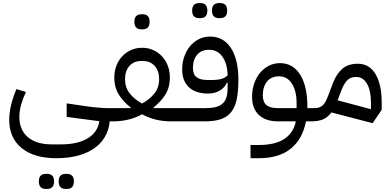

<svg xmlns="http://www.w3.org/2000/svg" viewBox="-20 -790 2550 1250"><path d="M347 240Q202 240 121 174Q40 108 40 -10Q40 -56 52.5 -107.5Q65 -159 87 -210L149 -191Q130 -152 118 -109.5Q106 -67 106 -29Q106 56 161.5 103Q217 150 317 150H377Q486 150 551 110.5Q616 71 627 -1L414 -29V-117L543 -98Q577 -93 617.5 -89.5Q658 -86 684 -86V-45L696 -32Q696 32 672.5 82.5Q649 133 604 168Q559 203 494 221.5Q429 240 347 240ZM406 440Q386 440 374 428.5Q362 417 362 391Q362 365 374 353.5Q386 342 406 342H417Q437 342 449 353.5Q461 365 461 391Q461 417 449 428.5Q437 440 417 440ZM277 440Q257 440 245 428.5Q233 417 233 391Q233 365 245 353.5Q257 342 277 342H288Q308 342 320 353.5Q332 365 332 391Q332 417 320 428.5Q308 440 288 440Z M664 -66 684 -86H829L831 -90Q780 -130 752 -176.5Q724 -223 724 -285Q724 -325 737 -360Q750 -395 774 -421.5Q798 -448 831.5 -463.5Q865 -479 905 -479Q945 -479 978.5 -463.5Q1012 -448 1036 -422Q1060 -396 1073 -360.5Q1086 -325 1086 -285Q1086 -223 1058 -176.5Q1030 -130 979 -90L981 -86H1126V-20L1106 0H1092Q1041 0 994 -11.5Q947 -23 905 -46Q863 -23 816 -11.5Q769 0 718 0H664ZM905 -116Q956 -144 986 -182.5Q1016 -221 1016 -275Q1016 -329 987 -361Q958 -393 910 -393H900Q852 -393 823 -361Q794 -329 794 -275Q794 -221 824 -182.5Q854 -144 905 -116ZM899 -599Q879 -599 867 -610.5Q855 -622 855 -648Q855 -674 867 -685.5Q879 -697 899 -697H910Q930 -697 942 -685.5Q954 -674 954 -648Q954 -622 942 -610.5Q930 -599 910 -599Z M1106 -66 1126 -86H1315Q1356 -86 1384 -93Q1412 -100 1429.5 -116Q1447 -132 1454.5 -157.5Q1462 -183 1462 -220V-252H1457Q1443 -219 1410.5 -200Q1378 -181 1334 -181Q1254 -181 1210 -222Q1166 -263 1166 -338Q1166 -382 1179.5 -421Q1193 -460 1217 -489Q1241 -518 1274.5 -535Q1308 -552 1348 -552Q1434 -552 1483 -478Q1532 -404 1532 -270Q1532 -195 1521 -143Q1510 -91 1484.5 -59.5Q1459 -28 1417.5 -14Q1376 0 1315 0H1106ZM1354 -269Q1397 -269 1422.5 -276.5Q1448 -284 1462 -300Q1460 -376 1428 -421Q1396 -466 1342 -466Q1291 -466 1263.5 -433.5Q1236 -401 1236 -348Q1236 -306 1259.5 -287.5Q1283 -269 1334 -269ZM1404 -672Q1384 -672 1372 -683.5Q1360 -695 1360 -721Q1360 -747 1372 -758.5Q1384 -770 1404 -770H1415Q1435 -770 1447 -758.5Q1459 -747 1459 -721Q1459 -695 1447 -683.5Q1435 -672 1415 -672ZM1275 -672Q1255 -672 1243 -683.5Q1231 -695 1231 -721Q1231 -747 1243 -758.5Q1255 -770 1275 -770H1286Q1306 -770 1318 -758.5Q1330 -747 1330 -721Q1330 -695 1318 -683.5Q1306 -672 1286 -672Z M1611 154H1664Q1773 154 1832.5 113.5Q1892 73 1906 0H1789Q1709 0 1665 -42Q1621 -84 1621 -160Q1621 -205 1634.5 -245Q1648 -285 1672 -314.5Q1696 -344 1729.5 -361.5Q1763 -379 1803 -379Q1886 -379 1933.5 -305Q1981 -231 1981 -97V-86H2027V-20L2007 0H1972Q1950 115 1873.5 177.5Q1797 240 1664 240H1611ZM1691 -170Q1691 -126 1714.5 -106Q1738 -86 1789 -86H1911V-117Q1911 -198 1880.5 -245.5Q1850 -293 1797 -293Q1746 -293 1718.5 -259Q1691 -225 1691 -170Z M2138 -58Q2115 -27 2084.5 -13.5Q2054 0 2007 0V-66L2027 -86Q2046 -86 2059.5 -91Q2073 -96 2083.5 -106.5Q2094 -117 2102.5 -134.5Q2111 -152 2120 -176L2148 -250Q2171 -310 2209 -342.5Q2247 -375 2310 -375Q2384 -375 2424.5 -308Q2465 -241 2465 -122V-75L2406 12ZM2178 -137 2395 -79V-122Q2395 -200 2369.5 -244.5Q2344 -289 2298 -289Q2260 -289 2239.5 -266Q2219 -243 2205 -208Z"/></svg>

Font: IBM Plex Sans Arabic
Style: Regular
Weight: 400
Designer: Mike Abbink, Paul van der Laan, Pieter van Rosmalen, Wael Morcos, Khajak Apelian
Foundry: Bold Monday
Version: Version 1.1